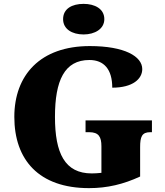

<svg xmlns="http://www.w3.org/2000/svg" viewBox="-20 -962 850 992"><path d="M412 -784C469 -784 519 -812 519 -863C519 -917 469 -942 412 -942C352 -942 306 -917 306 -863C306 -812 352 -784 412 -784ZM440 10C534 10 618 -10 704 -50V-202C704 -255 713 -279 756 -279H765V-340H422V-279H441C490 -279 504 -255 504 -206V-69C485 -67 469 -66 454 -66C315 -66 264 -170 264 -358C264 -546 313 -652 442 -652C517 -652 560 -604 560 -509C667 -509 715 -555 715 -605C715 -671 623 -724 444 -724C188 -724 54 -574 54 -358C54 -137 180 10 440 10Z"/></svg>

Font: Noto Serif Malayalam Black
Style: Regular
Weight: 900
Designer: Indian type Foundry, Jelle Bosma, Monotype Design Team
Foundry: Monotype Imaging Inc.
Version: Version 2.104